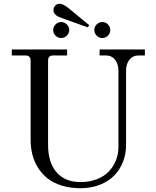

<svg xmlns="http://www.w3.org/2000/svg" viewBox="-20 -972 820 1010"><path d="M42 -680.2V-711.9H333V-680.2H259.8Q245.6 -680.2 239.3 -673.6Q232.9 -667 232.9 -652.8V-210Q232.9 -117.2 277.6 -65.7Q322.3 -14.2 403.8 -14.2Q451.2 -14.2 489.7 -29.3Q528.3 -44.4 552.7 -70.3Q577.1 -96.2 590.1 -128.9Q603 -161.6 603 -198.2V-599.1Q603 -635.7 585.2 -658Q567.4 -680.2 539.1 -680.2H503.9V-711.9H742.2V-680.2H707Q678.7 -680.2 660.9 -658Q643.1 -635.7 643.1 -599.1V-208Q643.1 -161.1 626.7 -119.9Q610.4 -78.6 580.3 -48.1Q550.3 -17.6 504.6 0.2Q459 18.1 403.8 18.1Q348.6 18.1 303.7 3.9Q258.8 -10.3 229 -34.4Q199.2 -58.6 179 -91.6Q158.7 -124.5 149.9 -160.6Q141.1 -196.8 141.1 -236.8V-652.8Q141.1 -680.2 113.8 -680.2ZM272.2 -843.5Q284.7 -856 301.8 -856Q318.8 -856 331.5 -843.5Q344.2 -831.1 344.2 -814Q344.2 -796.9 331.5 -784.4Q318.8 -772 301.8 -772Q284.7 -772 272.2 -784.4Q259.8 -796.9 259.8 -814Q259.8 -831.1 272.2 -843.5ZM261.2 -918Q261.2 -931.2 270 -941.7Q278.8 -952.1 293 -952.1Q311.5 -952.1 337.9 -931.2L449.2 -839.8L441.9 -828.1L308.1 -876Q293.9 -880.9 285.4 -885Q276.9 -889.2 269 -897.9Q261.2 -906.7 261.2 -918ZM488.5 -843.5Q501 -856 518.1 -856Q535.2 -856 547.6 -843.5Q560.1 -831.1 560.1 -814Q560.1 -796.9 547.6 -784.4Q535.2 -772 518.1 -772Q501 -772 488.5 -784.4Q476.1 -796.9 476.1 -814Q476.1 -831.1 488.5 -843.5Z"/></svg>

Font: Flanker Steampunk
Style: Regular
Weight: 400
Designer: Alexey Kryukov, Leonardo Di Lena
Foundry: Alexey Kryukov, Leonardo Di Lena
Version: 1.210